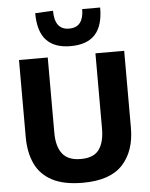

<svg xmlns="http://www.w3.org/2000/svg" viewBox="-63 -1027 855 1091"><g transform="rotate(-5 364.0 -481.0)"><path d="M365.5 13.5Q256.5 13.5 190.2 -21.8Q124 -57 94 -121.5Q64 -186 64 -274V-713H228V-283Q228 -206 260.2 -164Q292.5 -122 365 -122Q439 -122 469.5 -164Q500 -206 500 -283.5V-713H664V-273.5Q664 -141.5 592.5 -64Q521 13.5 365.5 13.5ZM363.5 -766Q272 -766 225.5 -815.8Q179 -865.5 179 -970L281 -975Q281 -866 363.5 -866Q406.5 -866 426.8 -893Q447 -920 447 -970H549.5Q549.5 -865.5 503.2 -815.8Q457 -766 363.5 -766Z"/></g></svg>

Font: Commissioner
Style: Bold
Weight: 700
Designer: Kostas Bartsokas
Foundry: Kostas Bartsokas
Version: Version 1.000; ttfautohint (v1.8.3)